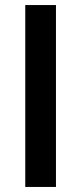

<svg xmlns="http://www.w3.org/2000/svg" viewBox="-20 -740 321 760"><path d="M80 0V-720H201.5V0Z"/></svg>

Font: Vela Sans Bd
Style: Bold
Weight: 700
Designer: Principal design: Mikhail Sharanda - project Manrope.
Design modification: Ravid Balaliev
Foundry: Mikhail Sharanda
Version: Version 1.001